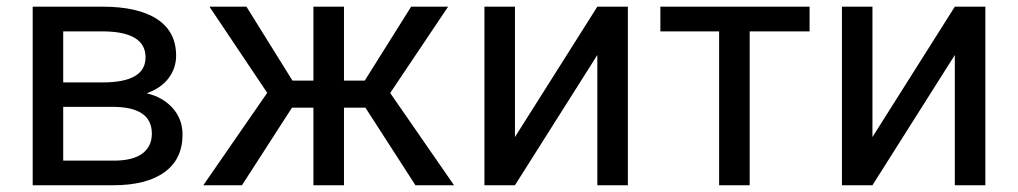

<svg xmlns="http://www.w3.org/2000/svg" viewBox="-20 -548 3012 568"><path d="M76.7 0V-528.3H282.7Q388.2 -528.3 444.6 -491.5Q501 -454.6 501 -383.3Q501 -346.7 479 -317.1Q457 -287.6 414.1 -272Q461.9 -260.7 491 -228Q520 -195.3 520 -149.9Q520 -77.1 466.6 -38.6Q413.1 0 315.4 0ZM167 -231.9V-72.8H316.4Q373 -72.8 401.1 -93.8Q429.2 -114.7 429.2 -152.8Q429.2 -231.9 313 -231.9ZM167 -304.2H283.7Q410.6 -304.2 410.6 -378.4Q410.6 -452.6 290.5 -455.1H167Z M1061 -229.5H997.6V0H907.2V-229.5H843.8L695.8 0H581.5L770.5 -273.4L599.6 -528.3H709L845.2 -309.6H907.2V-528.3H997.6V-309.6H1059.1L1196.3 -528.3H1305.7L1134.3 -272.9L1323.2 0H1209Z M1747.1 -528.3H1837.4V0H1747.1V-385.3L1503.4 0H1413.1V-528.3H1503.4V-142.6Z M2375 -455.1H2197.8V0H2107.4V-455.1H1933.6V-528.3H2375Z M2804.7 -528.3H2895V0H2804.7V-385.3L2561 0H2470.7V-528.3H2561V-142.6Z"/></svg>

Font: Roboto-o
Style: o-Regular
Weight: 400
Designer: Google
Version: Version 2.134; 2016; ttfautohint (v1.6)